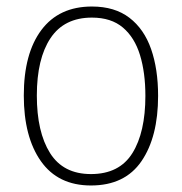

<svg xmlns="http://www.w3.org/2000/svg" viewBox="-20 -559 559 589"><path d="M465 -265Q465 -139 414 -64.5Q363 10 259 10Q158 10 105.5 -64.5Q53 -139 53 -266Q53 -395 107 -467Q161 -539 262 -539Q332 -539 377 -504.5Q422 -470 443.5 -408.5Q465 -347 465 -265ZM93 -266Q93 -154 133.5 -89.5Q174 -25 259 -25Q346 -25 386 -89Q426 -153 426 -265Q426 -336 409.5 -390Q393 -444 357 -474.5Q321 -505 262 -505Q177 -505 135 -442Q93 -379 93 -266Z"/></svg>

Font: Noto Sans Hebrew SemiCondensed ExtraLight
Style: Regular
Weight: 200
Width: 4
Designer: Monotype Design Team
Foundry: Monotype Imaging Inc.
Version: Version 2.004; ttfautohint (v1.8.4.7-5d5b)